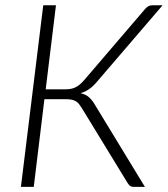

<svg xmlns="http://www.w3.org/2000/svg" viewBox="-20 -728 654 748"><path d="M158 -380H233Q244.5 -380 254 -381.5Q263.5 -383 272.2 -387Q281 -391 289.8 -398Q298.5 -405 308 -416L544 -691.5Q549.5 -698.5 556.8 -703Q564 -707.5 572.5 -707.5H613.5L356 -407.5Q342 -391 327.2 -380.8Q312.5 -370.5 294 -365Q315 -360 327.5 -348.5Q340 -337 351.5 -317L544.5 0H501Q491.5 0 486 -4.5Q480.5 -9 475 -18.5L299 -306.5Q293.5 -315.5 288.2 -322.2Q283 -329 276 -333.2Q269 -337.5 259.8 -339.5Q250.5 -341.5 237.5 -341.5H153L111.5 0H61.5L148.5 -707.5H198Z"/></svg>

Font: Lato Light
Style: Italic
Weight: 300
Italic angle: -7°
Designer: Lukasz Dziedzic
Foundry: tyPoland Lukasz Dziedzic
Version: Version 2.007; 2014-02-27